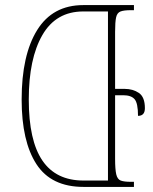

<svg xmlns="http://www.w3.org/2000/svg" viewBox="-20 -734 599 754"><path d="M469 -385Q502 -385 525.5 -369Q549 -353 549 -309Q549 -279 522 -279Q522 -329 508.5 -344.5Q495 -360 464 -360H432V-110Q432 -69 436.5 -49.5Q441 -30 454 -25Q467 -20 494 -20H506V0H308Q181 0 123 -89.5Q65 -179 65 -343Q65 -518 126 -616Q187 -714 307 -714H506V-694H493Q467 -694 453.5 -689Q440 -684 436 -666Q432 -648 432 -609V-385ZM404 -25V-689H307Q200 -689 146.5 -596.5Q93 -504 93 -343Q93 -182 146.5 -103.5Q200 -25 308 -25Z"/></svg>

Font: Noto Serif Georgian ExtraCondensed Thin
Style: Regular
Weight: 100
Width: 2
Designer: Monotype Design Team, Akaki Razmadze
Foundry: Google LLC
Version: Version 2.003; ttfautohint (v1.8.4.7-5d5b)